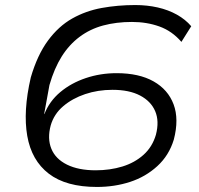

<svg xmlns="http://www.w3.org/2000/svg" viewBox="-20 -733 788 761"><path d="M364 8Q242 8 173.5 -44.5Q105 -97 88 -194.5Q71 -292 102 -426Q128 -515 170 -572Q212 -629 266 -659.5Q320 -690 383.5 -701.5Q447 -713 516 -713Q563 -713 605 -703.5Q647 -694 681 -675Q715 -656 738 -629L699 -567Q662 -610 612 -628Q562 -646 503 -646Q441 -646 389 -632Q337 -618 295.5 -587Q254 -556 224.5 -509Q195 -462 176 -396L155 -281H156Q176 -332 219 -368Q262 -404 320 -423.5Q378 -443 442 -443Q531 -443 588.5 -410.5Q646 -378 668 -319.5Q690 -261 669 -180Q650 -117 603.5 -74.5Q557 -32 495.5 -12Q434 8 364 8ZM359 -58Q416 -58 465 -73Q514 -88 549 -119.5Q584 -151 598 -199Q612 -253 595 -292.5Q578 -332 535 -354.5Q492 -377 426 -377Q368 -377 317.5 -360Q267 -343 230.5 -312Q194 -281 181 -236Q167 -184 183.5 -143.5Q200 -103 245.5 -80.5Q291 -58 359 -58Z"/></svg>

Font: Nunito Sans 7pt Expanded Light
Style: Italic
Weight: 300
Width: 7
Italic angle: -9°
Designer: Vernon Adams
Foundry: Vernon Adams
Version: Version 3.101;gftools[0.9.27]